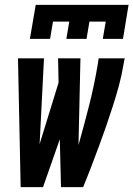

<svg xmlns="http://www.w3.org/2000/svg" viewBox="-20 -770 549 790"><path d="M65 0 54 -530H161L143 -177L221 -430L219 -530H311L303 -173Q326 -255 347 -337.5Q368 -420 382 -504L386 -530H493L488 -504Q481 -461 469.5 -418.5Q458 -376 444.5 -334Q431 -292 416.5 -250Q402 -208 386.5 -166.5Q371 -125 355 -83Q339 -41 322 0H231L226 -197L157 0ZM103 -610 127 -750H509L486 -610H403L415 -681H348L336 -610H253L265 -681H198L186 -610Z"/></svg>

Font: Iosevka Slab Extrabold
Style: Italic
Weight: 800
Italic angle: -9°
Monospace: yes
Designer: Belleve Invis
Foundry: Belleve Invis
Version: Version 11.1.0; ttfautohint (v1.8.3)